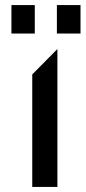

<svg xmlns="http://www.w3.org/2000/svg" viewBox="-20 -736 337 756"><path d="M206 0H107V-443L206 -543ZM297 -604H204V-716H297ZM117 -604H25V-716H117Z"/></svg>

Font: Iceberg
Style: Regular
Weight: 400
Designer: Victor Kharyk
Foundry: Cyreal (www.cyreal.org)
Version: Version 1.002